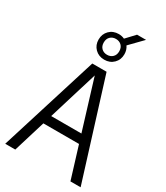

<svg xmlns="http://www.w3.org/2000/svg" viewBox="-250 -1154 1088 1257"><g transform="rotate(30 293.5 -525.0)"><path d="M8.5 0 239.5 -740H347.5L578.5 0H501.5L427.5 -240.5H158L84.5 0ZM178.5 -307.5H407L292.5 -680.5ZM294 -800.5Q251.5 -800.5 224 -828Q196.5 -855.5 196.5 -897Q196.5 -939 224 -966.5Q251.5 -994 294 -994Q317.5 -994 337.5 -984.5L399 -1050H467L374 -954.5Q391.5 -930 391.5 -897Q391.5 -855.5 364 -828Q336.5 -800.5 294 -800.5ZM294 -837.5Q319.5 -837.5 336 -853.5Q352.5 -869.5 352.5 -897Q352.5 -925 336 -941Q319.5 -957 294 -957Q268.5 -957 252 -941Q235.5 -925 235.5 -897Q235.5 -869.5 252 -853.5Q268.5 -837.5 294 -837.5Z"/></g></svg>

Font: Encode Sans Condensed Condensed
Style: Regular
Weight: 400
Width: 3
Designer: Multiple Designers
Foundry: Impallari Type
Version: Version 3.000; ttfautohint (v1.8.3) -l 8 -r 50 -G 200 -x 14 